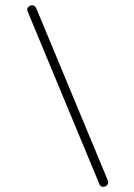

<svg xmlns="http://www.w3.org/2000/svg" viewBox="-20 -703 516 741"><path d="M388.7 15.1Q382.3 19 374.8 17.6Q367.2 16.1 364.3 9.3L85.9 -660.6Q83 -667.5 87.9 -674.1Q92.8 -680.7 99.6 -682.1Q114.3 -685.1 121.1 -668.5L395 -9.3Q401.9 7.3 388.7 15.1Z"/></svg>

Font: Mikhak ExtraLight
Style: Regular
Weight: 200
Designer: Amin Abedi
Version: Version 3.3